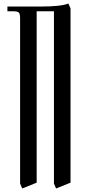

<svg xmlns="http://www.w3.org/2000/svg" viewBox="-20 -766 513 1089"><path d="M22 -702V-729H214Q326 -729 368 -746L380 -718V270L298 303L286 275V-702H188V270L106 303L94 275V-662Q94 -687 87 -694.5Q80 -702 55 -702Z"/></svg>

Font: Dihjauti
Style: Bold
Weight: 700
Designer: T. Christopher White
Version: Version 3.0.0